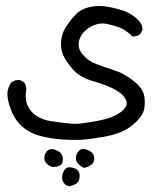

<svg xmlns="http://www.w3.org/2000/svg" viewBox="-20 -311 540 646"><path d="M214.8 315.4Q202.1 315.4 194.3 303.7Q186.5 292 189.9 277.8Q193.4 263.7 200.7 256.3Q208 249 225.1 253.4Q242.2 257.8 246.1 269.5Q250 281.2 245.6 295.4Q241.2 309.6 214.8 315.4ZM263.7 253.9Q252.9 250 243.7 240.7Q234.4 231.4 235.4 218.3Q236.3 205.1 246.1 195.8Q255.9 186.5 272.9 192.9Q290 199.2 294.9 210.4Q299.8 221.7 294.9 233.9Q290 246.1 263.7 253.9ZM157.2 251Q146.5 249 136.7 238.8Q127 228.5 129.4 215.3Q131.8 202.1 141.1 194.8Q150.4 187.5 167 193.4Q183.6 199.2 189 211.9Q194.3 224.6 189.5 237.3Q184.6 250 157.2 251ZM186.5 158.2Q151.4 155.3 117.7 147Q84 138.7 58.1 117.7Q32.2 96.7 18.1 61.5Q3.9 26.4 4.9 0Q7.8 -18.6 17.6 -33.2Q29.3 -43 46.9 -42L60.5 -34.2Q69.3 -24.4 68.4 -8.8Q62.5 26.4 75.2 48.8Q87.9 71.3 107.9 82Q127.9 92.8 148.9 96.2Q169.9 99.6 197.8 103Q225.6 106.4 242.2 105.5Q258.8 104.5 308.1 95.7Q357.4 86.9 385.3 66.9Q413.1 46.9 404.3 26.4Q395.5 5.9 366.7 -9.8Q337.9 -25.4 293 -38.1Q248 -50.8 224.6 -78.1Q201.2 -105.5 192.4 -126Q183.6 -146.5 185.5 -171.4Q187.5 -196.3 199.2 -215.8Q210.9 -235.4 229.5 -256.8Q248 -278.3 276.9 -286.1Q305.7 -293.9 336.9 -289.1Q368.2 -284.2 394 -275.4Q419.9 -266.6 440.4 -248Q460.9 -229.5 459 -210L452.1 -196.3Q441.4 -187.5 425.8 -188.5Q404.3 -209 386.2 -216.8Q368.2 -224.6 339.4 -230.5Q310.5 -236.3 282.2 -219.2Q253.9 -202.1 246.6 -175.8Q239.3 -149.4 258.3 -127.4Q277.3 -105.5 303.2 -95.7Q329.1 -85.9 362.8 -75.2Q396.5 -64.5 427.2 -40.5Q458 -16.6 463.9 5.9Q469.7 28.3 465.3 54.7Q460.9 81.1 425.8 109.9Q390.6 138.7 331.1 148.9Q271.5 159.2 246.1 159.7Q220.7 160.2 186.5 158.2Z"/></svg>

Font: JasonHandwriting2
Style: Regular
Weight: 400
Version: Version 1.05.10